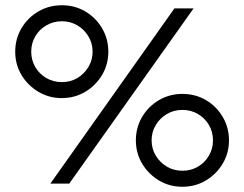

<svg xmlns="http://www.w3.org/2000/svg" viewBox="-20 -700 931 732"><path d="M172 0 645 -668H718L244 0ZM215 -326Q167 -326 126.5 -350Q86 -374 62 -414Q38 -454 38 -503Q38 -552 62 -592.5Q86 -633 126.5 -656.5Q167 -680 216 -680Q265 -680 305 -656.5Q345 -633 369 -592.5Q393 -552 393 -503Q393 -454 369 -414Q345 -374 305 -350Q265 -326 215 -326ZM216 -387Q249 -387 275 -402.5Q301 -418 317 -444.5Q333 -471 333 -503Q333 -535 317 -561.5Q301 -588 274.5 -603.5Q248 -619 216 -619Q184 -619 157 -603.5Q130 -588 114.5 -561.5Q99 -535 99 -503Q99 -471 114.5 -444.5Q130 -418 156.5 -402.5Q183 -387 216 -387ZM675 12Q626 12 586 -12Q546 -36 522 -76Q498 -116 498 -165Q498 -214 522 -254.5Q546 -295 586.5 -318.5Q627 -342 675 -342Q725 -342 765 -318.5Q805 -295 829 -254.5Q853 -214 853 -165Q853 -116 829 -76Q805 -36 765 -12Q725 12 675 12ZM676 -49Q708 -49 734.5 -64.5Q761 -80 776.5 -106.5Q792 -133 792 -165Q792 -197 776.5 -223.5Q761 -250 734.5 -265.5Q708 -281 675 -281Q643 -281 616.5 -265.5Q590 -250 574 -223.5Q558 -197 558 -165Q558 -133 574 -106.5Q590 -80 616.5 -64.5Q643 -49 676 -49Z"/></svg>

Font: Atkinson Hyperlegible Next Light
Style: Regular
Weight: 300
Designer: Elliott Scott, Megan Eiswerth, Linus Boman, Theodore Petrosky, Letters from Sweden
Foundry: Applied Design Works, Letters from Sweden
Version: Version 2.001